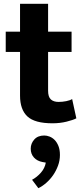

<svg xmlns="http://www.w3.org/2000/svg" viewBox="-20 -646 428 1006"><path d="M355 -374H232V-171Q232 -138 246.5 -125Q261 -112 287 -112Q307 -112 327 -116Q347 -120 358 -127L380 -26Q363 -17 328.5 -8.5Q294 0 255 0Q162 0 123.5 -36Q85 -72 85 -145V-374H10V-480H85V-626H232V-480H355ZM203 203Q175 198 158 179.5Q141 161 141 133Q141 106 159.5 85Q178 64 212 64Q225 64 239.5 69.5Q254 75 266 87Q278 99 286 118.5Q294 138 294 166Q294 195 284 222Q274 249 258.5 271.5Q243 294 222.5 312Q202 330 181 340L148 296Q174 282 194.5 258.5Q215 235 220 206Z"/></svg>

Font: Mukta Malar ExtraBold
Style: Regular
Weight: 800
Designer: Aadarsh Rajan, Girish Dalvi, Yashodeep Gholap
Foundry: Ek Type
Version: Version 2.538;PS 1.000;hotconv 16.6.51;makeotf.lib2.5.65220;